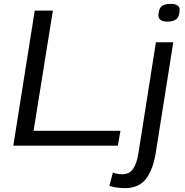

<svg xmlns="http://www.w3.org/2000/svg" viewBox="-20 -755 961 995"><path d="M49 0 160 -700H254L154 -77H604L591 0ZM864 -735Q912 -735 911 -703Q910 -668 893.5 -655.5Q877 -643 848 -643Q801 -643 801 -676Q802 -708 816.5 -721.5Q831 -735 864 -735ZM878 -536 788 32Q774 123 737 171.5Q700 220 626 220Q613 220 589.5 217.5Q566 215 547 208L565 139Q579 145 591.5 146.5Q604 148 613 148Q652 148 671 118.5Q690 89 698 35L788 -536Z"/></svg>

Font: Georama Extended
Style: Italic
Weight: 400
Width: 7
Italic angle: -9°
Designer: Jean-Baptiste Levee
Foundry: Production Type
Version: Version 1.000